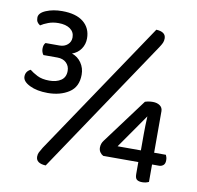

<svg xmlns="http://www.w3.org/2000/svg" viewBox="-72 -692 792 771"><g transform="rotate(10 323.5 -306.0)"><path d="M134 -479Q154 -479 167 -490.5Q180 -502 180 -520Q180 -542 162.5 -554.5Q145 -567 115 -567Q92 -567 73.5 -560Q55 -553 43 -545Q35 -550 31 -556.5Q27 -563 27 -574Q27 -593 55.5 -605Q84 -617 121 -617Q178 -617 208 -592.5Q238 -568 238 -526Q238 -502 225 -483Q212 -464 189 -456Q213 -448 227.5 -427Q242 -406 242 -379Q242 -329 206.5 -306Q171 -283 120 -283Q76 -283 46.5 -297.5Q17 -312 17 -332Q17 -353 37 -363Q49 -353 68.5 -343Q88 -333 118 -333Q147 -333 165.5 -345.5Q184 -358 184 -384Q184 -404 170.5 -417Q157 -430 134 -430H77Q69 -441 69 -455Q69 -471 77 -479ZM527 -73H384Q376 -77 370.5 -85Q365 -93 365 -104Q365 -120 375 -133L511 -316Q526 -321 543 -321Q560 -321 571.5 -313Q583 -305 583 -290V-121H631Q633 -116 634.5 -111.5Q636 -107 636 -99Q636 -85 628.5 -79Q621 -73 612 -73H583V-2Q571 4 556 4Q542 4 534.5 -1.5Q527 -7 527 -24ZM529 -187Q529 -202 529.5 -222Q530 -242 531 -260L434 -121H529ZM506 -609Q545 -607 545 -580Q545 -570 541.5 -562Q538 -554 530 -542L163 5Q123 3 123 -24Q123 -34 127 -42Q131 -50 139 -63Z"/></g></svg>

Font: Baloo Bhai 2
Style: Regular
Weight: 400
Designer: Supriya Tembe, Noopur Datye and Ek Type
Foundry: Ek Type
Version: Version 1.640;PS 1.000;hotconv 16.6.51;makeotf.lib2.5.65220;